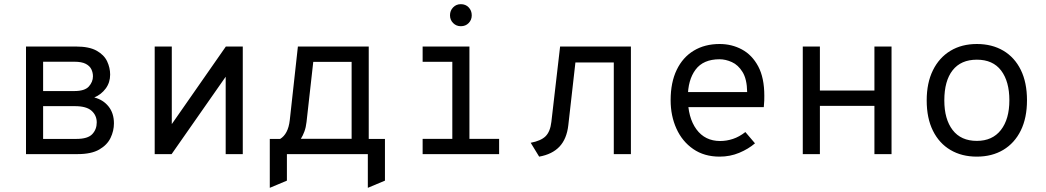

<svg xmlns="http://www.w3.org/2000/svg" viewBox="-20 -732 4968 912"><path d="M103.5 0V-511H341.2Q403.6 -511 438.9 -491.2Q474.2 -471.5 488.8 -440.8Q503.2 -410 503.2 -377.8Q503.2 -339.9 482 -311.4Q460.8 -282.9 427.8 -269Q469.8 -258.4 495.5 -226.4Q521.2 -194.4 521.2 -146Q521.2 -110.4 505.1 -76.9Q489 -43.4 451.4 -21.7Q413.8 0 349.2 0ZM184.8 -72.2H343.2Q396.9 -72.2 418.2 -94.8Q439.5 -117.4 439.5 -150.5Q439.5 -183.9 415 -205.8Q390.5 -227.8 335.8 -227.8H184.8ZM184.8 -299.5H333Q382.8 -299.5 402.1 -321.3Q421.5 -343.1 421.5 -369.5Q421.5 -386.9 414 -402.8Q406.5 -418.6 387.4 -428.7Q368.2 -438.8 333 -438.8H184.8Z M714.8 0V-511H796V-142.5L1052.8 -511H1133.2V0H1052V-367.5L795.2 0Z M1261.5 160.2V-72H1310.5Q1329.2 -83.2 1340.9 -105.4Q1352.6 -127.5 1356.5 -162L1395 -511H1731.5V-72H1808.5V126L1727.2 160.2V0H1342.8V126ZM1409.2 -72.8H1650.2V-438.2H1468L1436 -152.5Q1433.2 -127.2 1425.9 -107.4Q1418.5 -87.6 1409.2 -72.8Z M2128.5 -15V-511H2209.8V-15ZM1987.5 0V-72.5H2350.8V0ZM1987.5 -438.5V-511H2173.5V-438.5ZM2168.9 -607.5Q2147.2 -607.5 2132.4 -622.5Q2117.5 -637.5 2117.5 -659.2Q2117.5 -681.8 2132.4 -697Q2147.2 -712.2 2168.9 -712.2Q2191.8 -712.2 2206.2 -697Q2220.8 -681.8 2220.8 -659.2Q2220.8 -637.5 2206.2 -622.5Q2191.8 -607.5 2168.9 -607.5Z M2541 12 2500.8 -53.8Q2549.5 -63 2571.6 -84.9Q2593.6 -106.9 2599 -153L2640.5 -511H2976.8V0H2895.5V-435.2H2713.2L2679.5 -137.5Q2672.2 -72.5 2637.7 -35.7Q2603.1 1.1 2541 12Z M3398.2 12Q3324.9 12 3272.8 -24.1Q3220.6 -60.1 3193.1 -120.9Q3165.5 -181.8 3165.5 -256Q3165.5 -340.5 3194.4 -400.2Q3223.2 -460 3275.6 -491.5Q3327.9 -523 3398.2 -523Q3456 -523 3504.2 -497Q3552.5 -471 3581.5 -416.8Q3610.5 -362.5 3610.5 -277.2Q3610.5 -267.9 3610.2 -254.1Q3609.9 -240.2 3608 -223H3229.5V-294.8H3529Q3528.1 -356 3507.2 -389.8Q3486.4 -423.6 3456.3 -437.1Q3426.2 -450.5 3398.2 -450.5Q3320.6 -450.5 3283.9 -401.2Q3247.2 -352 3247.2 -269.2Q3247.2 -173.5 3287.9 -117.9Q3328.6 -62.2 3400.8 -62.2Q3431.4 -62.2 3461.5 -72.2Q3491.6 -82.1 3520.5 -104.8L3566.2 -51.2Q3534.6 -24.1 3491.3 -6.1Q3448 12 3398.2 12Z M3793.2 0V-511H3874.5V-302H4133.5V-511H4214.8V0H4133.5V-229.2H3874.5V0Z M4620 12Q4548.2 12 4494.8 -19.6Q4441.2 -51.1 4411.5 -110.9Q4381.8 -170.6 4381.8 -255Q4381.8 -338.4 4411.5 -398.4Q4441.2 -458.5 4494.8 -490.8Q4548.2 -523 4620 -523Q4691.9 -523 4745.6 -491.4Q4799.2 -459.8 4828.8 -399.9Q4858.2 -340 4858.2 -255.8Q4858.2 -172.2 4828.8 -112.2Q4799.2 -52.2 4745.6 -20.1Q4691.9 12 4620 12ZM4620 -62.8Q4693.9 -62.8 4734.2 -114.4Q4774.5 -166 4774.5 -255.8Q4774.5 -345.2 4735.4 -396.9Q4696.4 -448.5 4620 -448.5Q4544.5 -448.5 4505 -398.2Q4465.5 -348 4465.5 -255Q4465.5 -166 4505 -114.4Q4544.5 -62.8 4620 -62.8Z"/></svg>

Font: Overpass Mono Light
Style: Regular
Weight: 300
Monospace: yes
Designer: Delve Withrington, Dave Bailey
Foundry: Delve Fonts LLC
Version: Version 4.000